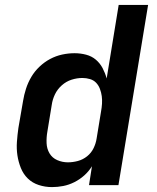

<svg xmlns="http://www.w3.org/2000/svg" viewBox="-20 -755 640 783"><path d="M192 8Q164 8 138 -0.5Q112 -9 93.5 -27Q75 -45 65 -70Q55 -95 51 -121.5Q47 -148 49 -176.5Q51 -205 55 -233L74 -343Q78 -368 86 -393Q94 -418 107.5 -441Q121 -464 141 -483Q161 -502 184.5 -514.5Q208 -527 233.5 -532.5Q259 -538 284 -538Q308 -538 331 -532Q354 -526 371 -511.5Q388 -497 398.5 -477Q409 -457 415 -435L464 -735H584L463 0H343L355 -77Q342 -56 323.5 -39.5Q305 -23 283 -12Q261 -1 238 3.5Q215 8 192 8ZM257 -93Q277 -93 297.5 -98.5Q318 -104 335 -117.5Q352 -131 361.5 -150.5Q371 -170 374 -190L392 -300Q395 -316 396 -332Q397 -348 395 -363Q393 -378 387.5 -392.5Q382 -407 372 -417.5Q362 -428 347 -432.5Q332 -437 316 -437Q294 -437 272 -430Q250 -423 232 -407Q214 -391 204 -370Q194 -349 191 -327L173 -217Q169 -194 170 -171Q171 -148 182 -129.5Q193 -111 213.5 -102Q234 -93 257 -93Z"/></svg>

Font: Iosevka Curly Extended Oblique
Style: Bold
Weight: 700
Width: 7
Italic angle: -9°
Monospace: yes
Designer: Belleve Invis
Foundry: Belleve Invis
Version: Version 11.1.0; ttfautohint (v1.8.3)